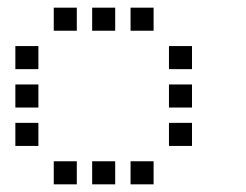

<svg xmlns="http://www.w3.org/2000/svg" viewBox="-20 -500 640 500"><path d="M121 -480Q120 -480 120 -480Q120 -480 120 -479V-421Q120 -420 120 -420Q120 -420 121 -420H179Q180 -420 180 -420Q180 -420 180 -421V-479Q180 -480 180 -480Q180 -480 179 -480ZM221 -480Q220 -480 220 -480Q220 -480 220 -479V-421Q220 -420 220 -420Q220 -420 221 -420H279Q280 -420 280 -420Q280 -420 280 -421V-479Q280 -480 280 -480Q280 -480 279 -480ZM321 -480Q320 -480 320 -480Q320 -480 320 -479V-421Q320 -420 320 -420Q320 -420 321 -420H379Q380 -420 380 -420Q380 -420 380 -421V-479Q380 -480 380 -480Q380 -480 379 -480ZM21 -380Q20 -380 20 -380Q20 -380 20 -379V-321Q20 -320 20 -320Q20 -320 21 -320H79Q80 -320 80 -320Q80 -320 80 -321V-379Q80 -380 80 -380Q80 -380 79 -380ZM421 -380Q420 -380 420 -380Q420 -380 420 -379V-321Q420 -320 420 -320Q420 -320 421 -320H479Q480 -320 480 -320Q480 -320 480 -321V-379Q480 -380 480 -380Q480 -380 479 -380ZM21 -280Q20 -280 20 -280Q20 -280 20 -279V-221Q20 -220 20 -220Q20 -220 21 -220H79Q80 -220 80 -220Q80 -220 80 -221V-279Q80 -280 80 -280Q80 -280 79 -280ZM421 -280Q420 -280 420 -280Q420 -280 420 -279V-221Q420 -220 420 -220Q420 -220 421 -220H479Q480 -220 480 -220Q480 -220 480 -221V-279Q480 -280 480 -280Q480 -280 479 -280ZM21 -180Q20 -180 20 -180Q20 -180 20 -179V-121Q20 -120 20 -120Q20 -120 21 -120H79Q80 -120 80 -120Q80 -120 80 -121V-179Q80 -180 80 -180Q80 -180 79 -180ZM421 -180Q420 -180 420 -180Q420 -180 420 -179V-121Q420 -120 420 -120Q420 -120 421 -120H479Q480 -120 480 -120Q480 -120 480 -121V-179Q480 -180 480 -180Q480 -180 479 -180ZM121 -80Q120 -80 120 -80Q120 -80 120 -79V-21Q120 -20 120 -20Q120 -20 121 -20H179Q180 -20 180 -20Q180 -20 180 -21V-79Q180 -80 180 -80Q180 -80 179 -80ZM221 -80Q220 -80 220 -80Q220 -80 220 -79V-21Q220 -20 220 -20Q220 -20 221 -20H279Q280 -20 280 -20Q280 -20 280 -21V-79Q280 -80 280 -80Q280 -80 279 -80ZM321 -80Q320 -80 320 -80Q320 -80 320 -79V-21Q320 -20 320 -20Q320 -20 321 -20H379Q380 -20 380 -20Q380 -20 380 -21V-79Q380 -80 380 -80Q380 -80 379 -80Z"/></svg>

Font: Doto Medium
Style: Regular
Weight: 500
Monospace: yes
Version: Version 1.000